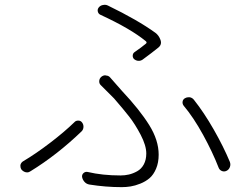

<svg xmlns="http://www.w3.org/2000/svg" viewBox="-20 -769 1040 803"><path d="M576.2 -519.5Q567.4 -513.7 557.6 -514.6Q547.9 -515.6 540 -522.5Q534.2 -529.3 535.2 -538.1Q536.1 -546.9 543.9 -551.8Q572.3 -571.3 590.8 -586.9Q595.7 -591.8 589.8 -596.7Q527.3 -648.4 400.4 -707Q391.6 -710.9 389.2 -720.2Q386.7 -729.5 392.6 -737.3Q399.4 -746.1 410.2 -748Q414.1 -749 418 -749Q424.8 -749 430.7 -746.1Q555.7 -685.5 629.9 -631.8Q644.5 -621.1 651.4 -601.6Q653.3 -595.7 653.3 -590.8Q653.3 -579.1 642.6 -570.3Q616.2 -548.8 576.2 -519.5ZM354.5 2.9Q341.8 1 333.5 -8.3Q325.2 -17.6 323.2 -29.3Q322.3 -39.1 329.6 -45.4Q336.9 -51.8 346.7 -49.8Q408.2 -35.2 484.4 -35.2Q502 -35.2 519 -39.1Q536.1 -43 553.7 -52.7Q571.3 -62.5 581.5 -81.5Q591.8 -100.6 591.8 -127Q591.8 -160.2 568.4 -205.1Q544.9 -250 520 -281.7Q495.1 -313.5 457 -357.4Q444.3 -370.1 402.3 -412.1Q394.5 -418.9 395 -429.7Q395.5 -440.4 403.3 -447.3Q411.1 -454.1 420.9 -454.1Q421.9 -454.1 422.9 -453.1Q433.6 -453.1 440.4 -445.3Q444.3 -440.4 490.2 -388.7Q564.5 -309.6 604 -246.1Q643.6 -182.6 643.6 -122.1Q643.6 -88.9 632.8 -63.5Q622.1 -38.1 605.5 -23.9Q588.9 -9.8 566.9 -1Q544.9 7.8 526.4 10.7Q507.8 13.7 489.3 13.7Q421.9 13.7 354.5 2.9ZM941.4 -91.8Q943.4 -85.9 943.4 -81.1Q943.4 -75.2 941.4 -70.3Q937.5 -59.6 927.7 -54.7Q918 -49.8 908.2 -53.7Q898.4 -57.6 894.5 -67.4Q869.1 -132.8 829.1 -205.6Q789.1 -278.3 748 -327.1Q742.2 -335 743.7 -344.2Q745.1 -353.5 753.9 -358.4Q760.7 -362.3 768.6 -362.3Q770.5 -362.3 773.4 -362.3Q784.2 -360.4 791 -351.6Q833 -298.8 874 -227.1Q915 -155.3 941.4 -91.8ZM291 -257.8Q296.9 -264.6 306.6 -264.6Q306.6 -264.6 307.6 -264.6Q317.4 -264.6 323.2 -256.8Q329.1 -249 329.1 -239.3Q329.1 -227.5 321.3 -219.7Q218.8 -121.1 107.4 -52.7Q100.6 -47.9 93.8 -47.9Q89.8 -47.9 86.9 -48.8Q76.2 -51.8 69.3 -60.5Q65.4 -66.4 65.4 -74.2Q65.4 -76.2 65.4 -79.1Q68.4 -89.8 77.1 -94.7Q129.9 -126 189.9 -171.9Q250 -217.8 291 -257.8Z"/></svg>

Font: Gen Jyuu Gothic Light
Style: Regular
Weight: 200
Designer: [Source Han Sans]
Ryoko NISHIZUKA  (kana & ideographs); Paul D. Hunt (Latin, Greek & Cyrillic); Wenlong ZHANG  (bopomofo
Version: Version 1.002.20150607